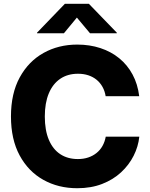

<svg xmlns="http://www.w3.org/2000/svg" viewBox="-20 -970 780 1000"><path d="M382.3 10.3Q283.7 10.3 205.6 -33.4Q127.4 -77.1 82.3 -160.6Q37.1 -244.1 37.1 -363.3Q37.1 -483.4 82.8 -566.9Q128.4 -650.4 206.5 -694.1Q284.7 -737.8 382.3 -737.8Q447.3 -737.8 502.9 -719.5Q558.6 -701.2 601.1 -666.5Q643.6 -631.8 670.4 -582Q697.3 -532.2 705.1 -468.8H530.3Q525.9 -496.1 513.7 -517.8Q501.5 -539.6 482.9 -554.7Q464.4 -569.8 439.9 -577.9Q415.5 -585.9 386.2 -585.9Q332.5 -585.9 293.7 -559.6Q254.9 -533.2 234.1 -483.4Q213.4 -433.6 213.4 -363.3Q213.4 -291.5 234.4 -241.9Q255.4 -192.4 293.9 -167Q332.5 -141.6 385.7 -141.6Q415 -141.6 439.2 -149.7Q463.4 -157.7 482.4 -172.9Q501.5 -188 513.7 -209.7Q525.9 -231.4 530.8 -258.3H705.6Q700.2 -206.5 676 -158.7Q651.9 -110.8 610.6 -72.5Q569.3 -34.2 512 -12Q454.6 10.3 382.3 10.3ZM313 -796.9H172.9V-799.8L317.9 -950.2H442.9L588.4 -799.8V-796.9H448.7L380.4 -878.4Z"/></svg>

Font: Inter 18pt ExtraBold
Style: Regular
Weight: 800
Designer: Rasmus Andersson
Foundry: rsms
Version: Version 4.001;git-66647c0bb